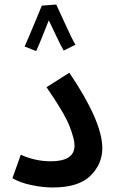

<svg xmlns="http://www.w3.org/2000/svg" viewBox="-20 -824 512 850"><path d="M35 -35Q69 -15 119.5 -4.5Q170 6 213 6Q328 6 380.5 -46Q433 -98 433 -168Q433 -286 287 -502L186 -438Q266 -322 288 -265Q310 -208 310 -180Q310 -110 205 -110Q136 -110 72 -139ZM89 -618 140 -598Q146 -610 163.5 -652.5Q181 -695 196 -734Q212 -701 232 -658.5Q252 -616 262 -600L314 -626Q296 -657 269.5 -716Q243 -775 229 -804L165 -799Q157 -779 141 -740.5Q125 -702 110 -666.5Q95 -631 89 -618Z"/></svg>

Font: Noto Sans Arabic UI SemiCondensed Semi
Style: Regular
Weight: 600
Width: 4
Designer: Nadine Chahine - Monotype Design Team
Foundry: Monotype Imaging Inc.
Version: Version 1.900